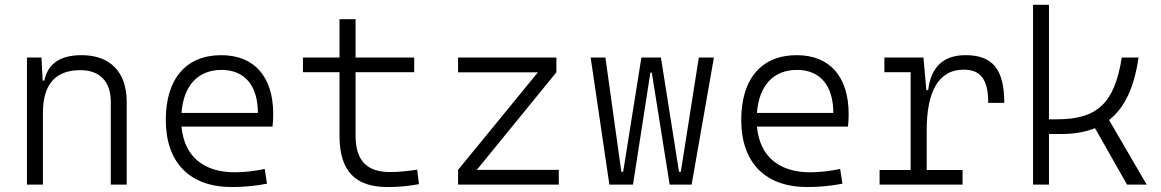

<svg xmlns="http://www.w3.org/2000/svg" viewBox="-20 -752 4728 782"><path d="M431.2 0H496.1V-336.9C496.1 -458 429.2 -527.3 313 -527.3C225.1 -527.3 175.3 -493.2 160.6 -423.8H153.8L148.9 -517.6H89.8V0H154.8V-292.5C154.8 -409.2 206.5 -466.3 307.6 -466.3C385.3 -466.3 431.2 -420.4 431.2 -338.4Z M924.3 9.8C970.7 9.8 1022 5.4 1067.4 -3.9L1058.1 -64C1018.6 -55.2 974.6 -50.3 936 -50.3C807.1 -50.3 730 -117.2 719.2 -236.3H1089.8C1091.8 -250 1092.8 -268.1 1092.8 -287.1C1092.8 -440.4 1015.1 -527.3 881.3 -527.3C737.8 -527.3 655.3 -431.2 655.3 -263.7C655.3 -89.4 752.9 9.8 924.3 9.8ZM719.2 -292C727.5 -403.3 786.1 -467.3 882.3 -467.3C976.1 -467.3 1030.3 -403.8 1030.3 -292Z M1558.6 9.8C1604.5 9.8 1643.1 5.9 1686.5 -2L1679.2 -61C1640.1 -55.2 1606 -51.3 1568.4 -51.3C1472.7 -51.3 1428.2 -99.1 1428.2 -200.2V-458H1667V-517.6H1428.2V-673.8H1362.8V-517.6H1213.9V-458H1362.8V-198.7C1362.8 -57.1 1425.3 9.8 1558.6 9.8Z M1845.7 0H2255.9V-60.1H1921.9L2246.1 -457.5V-517.6H1845.7V-457.5H2170.9L1845.7 -60.1Z M2707.5 0H2796.9L2887.7 -517.6H2826.2L2752.9 -52.2H2745.6L2671.9 -517.6H2592.3L2518.1 -52.2H2510.7L2445.8 -517.6H2385.7L2461.9 0H2558.1L2628.9 -456.1H2634.8Z M3268.1 9.8C3314.5 9.8 3365.7 5.4 3411.1 -3.9L3401.9 -64C3362.3 -55.2 3318.4 -50.3 3279.8 -50.3C3150.9 -50.3 3073.7 -117.2 3063 -236.3H3433.6C3435.5 -250 3436.5 -268.1 3436.5 -287.1C3436.5 -440.4 3358.9 -527.3 3225.1 -527.3C3081.5 -527.3 2999 -431.2 2999 -263.7C2999 -89.4 3096.7 9.8 3268.1 9.8ZM3063 -292C3071.3 -403.3 3129.9 -467.3 3226.1 -467.3C3319.8 -467.3 3374 -403.8 3374 -292Z M3754.4 -222.7C3754.4 -379.4 3803.2 -468.3 3904.3 -468.3C3974.6 -468.3 4004.9 -428.2 4004.9 -333H4070.3C4070.3 -469.7 4022.9 -527.3 3912.6 -527.3C3822.8 -527.3 3772 -480 3760.3 -384.8H3752.9L3741.2 -517.6H3582V-458H3689V-59.6H3562.5V0H3900.4V-59.6H3754.4Z M4187.5 0H4252.4V-206.1H4300.3C4354 -206.1 4400.4 -213.9 4439.9 -230L4570.3 0H4650.4L4497.1 -263.2C4561 -313 4599.6 -396.5 4617.2 -517.6H4548.8C4520 -333.5 4450.7 -266.1 4285.6 -266.1H4252.4V-732.4H4187.5Z"/></svg>

Font: Cascadia Mono NF Light
Style: Regular
Weight: 300
Monospace: yes
Designer: Aaron Bell
Foundry: Saja Typeworks
Version: Version 2404.023